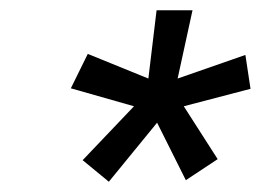

<svg xmlns="http://www.w3.org/2000/svg" viewBox="-20 -736 521 374"><path d="M286 -497 192 -382 141 -424 241 -529 118 -564 151 -631 269 -583 285 -716H355L326 -583L458 -629L468 -563L338 -529L404 -426L342 -385Z"/></svg>

Font: Oak Sans
Style: Italic
Weight: 400
Italic angle: -9.49998°
Foundry: Erik Kennedy, Walven
Version: Version 1.000